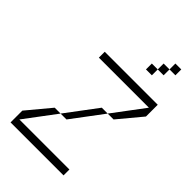

<svg xmlns="http://www.w3.org/2000/svg" viewBox="-276 -1051 1153 1153"><g transform="rotate(45 300.0 -475.0)"><path d="M425 -450H375L225 -250H275ZM50 0H500V-50H75L225 -250H175L50 -100ZM150 -650H575L425 -450H475L600 -600V-700H150ZM400 -800H450V-850H400ZM450 -850H500V-900H450ZM500 -900H550V-950H500Z"/></g></svg>

Font: LS-VG5000 Light Shifted
Style: Regular
Weight: 400
Designer: Justin Bihan, 2021
Foundry: Justin Bihan, 2021
Version: Version 1.000;Glyphs 3.1.2 (3151)